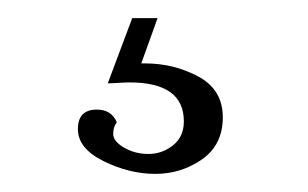

<svg xmlns="http://www.w3.org/2000/svg" viewBox="-20 -20 340 212"><path d="M140 50Q172 50 199 64.5Q226 79 226 109.5Q226 140 203 156Q180 172 151.5 172Q123 172 94.5 158Q66 144 66 122.5Q66 101 87 101Q103 101 109 115Q105 120 105 128Q105 136 117 143Q129 150 144 150Q159 150 171 140.5Q183 131 183 114Q183 71 123 71Q119 71 111 71.5Q103 72 99 72L126 0H154L136 50Q138 50 140 50Z"/></svg>

Font: Sedan
Style: Regular
Weight: 400
Designer: Sebastian Salazar
Foundry: Sebastian Salazar
Version: Version 1.001